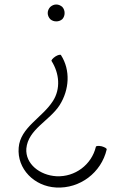

<svg xmlns="http://www.w3.org/2000/svg" viewBox="-20 -658 534 853"><path d="M267 -600C267 -610 264 -619 257 -627C249 -634 240 -638 230 -638C220 -638 211 -634 203 -627C196 -619 192 -610 192 -600C192 -590 196 -581 203 -573C211 -566 220 -563 230 -563C240 -563 249 -566 257 -573C264 -581 267 -590 267 -600ZM209 -387C244 -332 250 -263 215 -209C168 -135 70 -92 63 -2C55 92 132 170 229 175C335 181 430 109 454 6C455 1 445 -4 432 -8C418 -11 407 -10 406 -6C387 74 313 129 231 125C157 121 92 70 97 2C105 -84 200 -121 245 -191C288 -259 294 -346 251 -413C249 -417 237 -414 226 -407C214 -399 207 -390 209 -387Z"/></svg>

Font: Nupuram Thin
Style: Regular
Weight: 100
Designer: Santhosh Thottingal (santhosh.thottingal@gmail.com)
Foundry: SMC
Version: Version 1.000